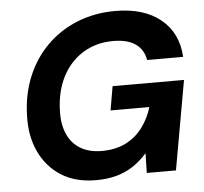

<svg xmlns="http://www.w3.org/2000/svg" viewBox="-52 -766 885 833"><g transform="rotate(-5 391.0 -350.0)"><path d="M333 12Q244 12 182 -27.5Q120 -67 88 -135.5Q56 -204 59 -291Q61 -384 93 -461.5Q125 -539 181.5 -595Q238 -651 314 -681.5Q390 -712 480 -712Q604 -712 677 -652.5Q750 -593 756 -488H599Q592 -533 557 -558Q522 -583 459 -583Q385 -583 327.5 -547.5Q270 -512 237.5 -448.5Q205 -385 203 -301Q201 -242 220 -199.5Q239 -157 277 -134.5Q315 -112 369 -112Q429 -112 473 -134Q517 -156 546.5 -195Q576 -234 591 -284H422L440 -388H751L682 0H555L557 -86Q530 -55 497.5 -33Q465 -11 424.5 0.5Q384 12 333 12Z"/></g></svg>

Font: DM Sans 18pt ExtraBold
Style: Italic
Weight: 800
Italic angle: -10°
Designer: Colophon Foundry, Jonny Pinhorn
Foundry: Colophon Foundry
Version: Version 4.004;gftools[0.9.30]